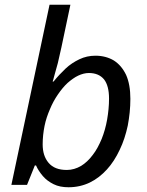

<svg xmlns="http://www.w3.org/2000/svg" viewBox="-20 -780 619 810"><path d="M269 10C245 10 224 6 206 -3C188 -12 173 -23 161 -37C149 -51 139 -66 132 -82H127L94 0H28L189 -760H277L239 -580C234 -557 229 -535 224 -514C218 -492 213 -474 209 -460C205 -445 203 -437 202 -436H206C222 -456 239 -474 257 -491C274 -507 294 -520 315 -530C336 -540 358 -545 383 -545C412 -545 438 -538 460 -525C482 -511 499 -491 512 -464C524 -437 530 -403 530 -363C530 -324 526 -287 519 -250C511 -213 500 -179 485 -148C470 -116 452 -88 431 -65C410 -42 386 -23 359 -10C332 3 302 10 269 10ZM262 -63C283 -63 303 -69 322 -80C340 -91 356 -106 371 -126C386 -145 398 -168 409 -194C419 -219 427 -247 432 -276C437 -305 440 -334 440 -364C440 -400 433 -427 419 -445C404 -463 383 -472 355 -472C340 -472 325 -468 310 -461C295 -454 280 -443 265 -430C250 -416 237 -400 224 -381C211 -362 200 -342 191 -320C181 -297 173 -274 168 -249C163 -224 160 -198 160 -171C160 -139 168 -113 185 -93C202 -73 227 -63 262 -63Z"/></svg>

Font: NameLogos Sans
Style: Italic
Weight: 500
Version: Version 0.1